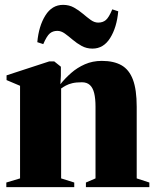

<svg xmlns="http://www.w3.org/2000/svg" viewBox="-20 -770 638 790"><path d="M62.5 -36V-417L7 -440.5V-460L183 -517.5H203L230.5 -495.5V-458.5L228.5 -423.5Q247.5 -447.5 272.5 -469.5Q297.5 -491.5 329.2 -505.5Q361 -519.5 399 -519.5Q448 -519.5 479.8 -501.5Q511.5 -483.5 527 -442.2Q542.5 -401 542.5 -331V-36L594.5 -19V0H333.5V-19L373 -36V-331Q373 -364.5 367.5 -386.8Q362 -409 349.8 -420.2Q337.5 -431.5 317 -431.5Q293.5 -431.5 277.8 -427.8Q262 -424 251 -418Q240 -412 231.5 -406V-36L285.5 -19V0H6V-19ZM133.5 -596.5Q139.5 -663 166.8 -706.5Q194 -750 239.5 -750Q264.5 -750 284.2 -739Q304 -728 321 -713.5Q338 -699 353.2 -688Q368.5 -677 384 -677Q403 -677 415.5 -687.5Q428 -698 442 -731.5L466.5 -723.5Q460.5 -657 433.2 -613.5Q406 -570 360.5 -570Q336 -570 316 -581Q296 -592 279 -606.5Q262 -621 246.8 -632Q231.5 -643 216 -643Q197.5 -643 185 -632.5Q172.5 -622 158 -588.5Z"/></svg>

Font: Merriweather 144pt Black
Style: Regular
Weight: 900
Version: Version 2.100